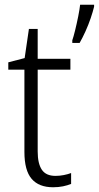

<svg xmlns="http://www.w3.org/2000/svg" viewBox="-20 -780 417 810"><path d="M214 -38Q232 -38 249.5 -41.5Q267 -45 280 -50V-4Q265 2 246 6Q227 10 204 10Q144 10 113.5 -25.5Q83 -61 83 -139V-486H15V-517L84 -535L102 -658H139V-532H277V-486H139V-141Q139 -90 156.5 -64Q174 -38 214 -38ZM377 -752Q372 -731 362.5 -703Q353 -675 340.5 -647.5Q328 -620 316 -599H285V-610Q290 -624 297 -652.5Q304 -681 310 -711Q316 -741 318 -760H377Z"/></svg>

Font: Noto Sans Lao UI SemCond Light
Style: Regular
Weight: 300
Width: 4
Designer: Monotype Design Team
Foundry: Monotype Imaging Inc.
Version: Version 2.000; ttfautohint (v1.8.4.7-5d5b)